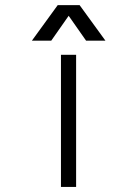

<svg xmlns="http://www.w3.org/2000/svg" viewBox="-20 -734 540 755"><path d="M219.7 1H279.3V-518.6H219.7ZM181.6 -574.2 250 -671.9 318.4 -574.2H394.5L293 -713.9H207L105.5 -574.2Z"/></svg>

Font: DotumChe
Style: Regular
Weight: 400
Monospace: yes
Version: Version 2.21